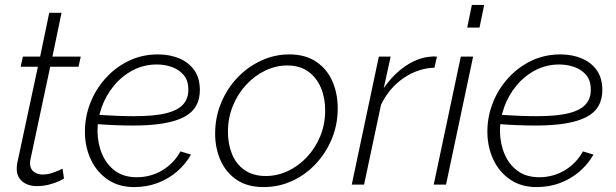

<svg xmlns="http://www.w3.org/2000/svg" viewBox="-20 -750 2503 780"><path d="M48 -65Q48 -70 48.5 -76Q49 -82 50 -87L134 -479H64L73 -520H143L180 -698H230L193 -520H308L299 -479H184L109 -127Q105 -110 103.5 -101.5Q102 -93 102 -87Q102 -64 117 -52.5Q132 -41 152 -41Q172 -41 189 -46.5Q206 -52 218.5 -57.5Q231 -63 234 -65L240 -25Q235 -21 218.5 -13.5Q202 -6 179 0Q156 6 129 6Q94 6 71 -12.5Q48 -31 48 -65Z M525 10Q463 10 418.5 -20Q374 -50 350 -100Q326 -150 325 -210Q324 -271 345.5 -328Q367 -385 407.5 -430.5Q448 -476 502.5 -502.5Q557 -529 622 -529Q669 -529 707.5 -513Q746 -497 768.5 -466Q791 -435 792 -387Q793 -308 726.5 -274Q660 -240 522 -240Q488 -240 448 -241.5Q408 -243 358 -247L367 -284Q418 -281 455 -279.5Q492 -278 525 -278Q609 -278 657 -290.5Q705 -303 725.5 -327.5Q746 -352 745 -387Q745 -423 726.5 -445Q708 -467 679 -477.5Q650 -488 617 -488Q564 -488 519.5 -464.5Q475 -441 442.5 -401.5Q410 -362 393 -314Q376 -266 376 -217Q377 -165 395.5 -122.5Q414 -80 449 -55Q484 -30 535 -30Q593 -30 640 -58.5Q687 -87 713 -135L756 -122Q734 -83 699 -53Q664 -23 620 -6.5Q576 10 525 10Z M1051 10Q985 10 941.5 -19.5Q898 -49 876 -98.5Q854 -148 854 -207Q854 -274 878.5 -332.5Q903 -391 945 -435Q987 -479 1041.5 -504Q1096 -529 1155 -529Q1221 -529 1265 -499Q1309 -469 1330.5 -419.5Q1352 -370 1352 -310Q1352 -244 1328 -186Q1304 -128 1262 -83.5Q1220 -39 1166 -14.5Q1112 10 1051 10ZM1060 -35Q1106 -35 1149 -55Q1192 -75 1226.5 -111.5Q1261 -148 1281 -196.5Q1301 -245 1301 -302Q1301 -353 1283.5 -394Q1266 -435 1232 -459.5Q1198 -484 1147 -484Q1101 -484 1058 -463.5Q1015 -443 980.5 -406Q946 -369 926 -320Q906 -271 906 -214Q906 -164 923 -123Q940 -82 974.5 -58.5Q1009 -35 1060 -35Z M1519 -520H1567L1539 -392Q1579 -450 1630 -483.5Q1681 -517 1732 -520Q1739 -521 1745 -520.5Q1751 -520 1755 -520L1745 -475Q1679 -473 1620.5 -433.5Q1562 -394 1528 -325L1459 0H1409Z M1852 -520H1902L1792 0H1742ZM1897 -730H1947L1928 -638H1878Z M2160 10Q2098 10 2053.5 -20Q2009 -50 1985 -100Q1961 -150 1960 -210Q1959 -271 1980.5 -328Q2002 -385 2042.5 -430.5Q2083 -476 2137.5 -502.5Q2192 -529 2257 -529Q2304 -529 2342.5 -513Q2381 -497 2403.5 -466Q2426 -435 2427 -387Q2428 -308 2361.5 -274Q2295 -240 2157 -240Q2123 -240 2083 -241.5Q2043 -243 1993 -247L2002 -284Q2053 -281 2090 -279.5Q2127 -278 2160 -278Q2244 -278 2292 -290.5Q2340 -303 2360.5 -327.5Q2381 -352 2380 -387Q2380 -423 2361.5 -445Q2343 -467 2314 -477.5Q2285 -488 2252 -488Q2199 -488 2154.5 -464.5Q2110 -441 2077.5 -401.5Q2045 -362 2028 -314Q2011 -266 2011 -217Q2012 -165 2030.5 -122.5Q2049 -80 2084 -55Q2119 -30 2170 -30Q2228 -30 2275 -58.5Q2322 -87 2348 -135L2391 -122Q2369 -83 2334 -53Q2299 -23 2255 -6.5Q2211 10 2160 10Z"/></svg>

Font: Raleway Thin Light
Style: Italic
Weight: 300
Italic angle: -12°
Version: Version 4.026